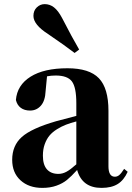

<svg xmlns="http://www.w3.org/2000/svg" viewBox="-20 -894 639 931"><path d="M363.8 -653.8 341.8 -637.2Q298.3 -670.9 212.9 -729Q142.1 -774.4 142.1 -816.9Q142.1 -842.3 158.4 -858.2Q174.8 -874 196.8 -874Q221.7 -874 241.9 -858.2Q262.2 -842.3 280.8 -807.1Q331.1 -709.5 363.8 -653.8ZM582 -75.2 599.1 -61Q580.6 -20 550.5 -1.5Q520.5 17.1 472.2 17.1Q378.4 17.1 354 -69.8Q325.7 -38.6 304.7 -21.5Q283.7 -4.4 253.7 6.3Q223.6 17.1 185.1 17.1Q119.6 17.1 79.3 -19.8Q39.1 -56.6 39.1 -119.1Q39.1 -188 85.7 -229.7Q132.3 -271.5 252 -306.2Q295.9 -318.4 350.1 -332V-393.1Q350.1 -470.7 328.6 -499.3Q307.1 -527.8 250 -527.8Q228 -527.8 208 -523.9L201.2 -453.1Q199.2 -405.3 178.2 -381.6Q157.2 -357.9 126 -357.9Q98.6 -357.9 80.8 -371.1Q63 -384.3 57.1 -409.2Q63 -481 127.9 -522Q192.9 -563 307.1 -563Q413.1 -563 459.5 -514.6Q505.9 -466.3 505.9 -356.9V-87.9Q505.9 -37.1 537.1 -37.1Q548.8 -37.1 558.3 -45.2Q567.9 -53.2 582 -75.2ZM350.1 -97.2V-305.2Q321.8 -297.9 299.8 -289.3Q277.8 -280.8 255.9 -267.1Q233.9 -253.4 219.7 -236.3Q205.6 -219.2 196.8 -194.6Q188 -169.9 188 -139.2Q188 -95.2 207.5 -73Q227.1 -50.8 263.2 -50.8Q283.2 -50.8 302.5 -61.3Q321.8 -71.8 350.1 -97.2Z"/></svg>

Font: Noto Serif JP Black
Style: Regular
Weight: 900
Designer: Ryoko NISHIZUKA  (kana & ideographs); Frank Grießhammer (Latin, Greek & Cyrillic); Wenlong ZHANG  (bopomofo); Sandoll Co
Foundry: Adobe Systems Incorporated
Version: Version 1.001;PS 1.001;hotconv 16.6.54;makeotf.lib2.5.65590